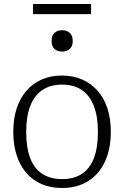

<svg xmlns="http://www.w3.org/2000/svg" viewBox="-20 -922 616 953"><path d="M530 -268Q530 -181 500 -118Q470 -55 416 -22Q362 11 288 11Q214 11 160 -22Q106 -55 76 -118Q46 -181 46 -268Q46 -333 63 -384.5Q80 -436 112 -472.5Q144 -509 188.5 -528Q233 -547 288 -547Q343 -547 387.5 -527.5Q432 -508 464 -472Q496 -436 513 -384.5Q530 -333 530 -268ZM110 -268Q110 -189 130 -137Q150 -85 190 -59Q230 -33 288 -33Q347 -33 386.5 -59Q426 -85 446 -137Q466 -189 466 -268Q466 -343 446 -395.5Q426 -448 386.5 -475Q347 -502 288 -502Q230 -502 190 -475Q150 -448 130 -395.5Q110 -343 110 -268ZM288 -666Q265 -666 250.5 -679Q236 -692 236 -719Q236 -746 250.5 -759Q265 -772 288 -772Q311 -772 326 -759Q341 -746 341 -719Q341 -692 326 -679Q311 -666 288 -666ZM144 -902H432V-852H144Z"/></svg>

Font: Roboto Serif SemiCondensed ExtraLight
Style: Regular
Weight: 250
Width: 4
Designer: Greg Gazdowicz
Foundry: Commercial Type
Version: Version 1.007